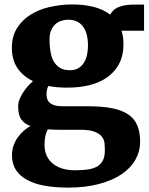

<svg xmlns="http://www.w3.org/2000/svg" viewBox="-20 -582 666 861"><path d="M116.2 -17.1Q97.2 -24.4 86.4 -34.2Q75.7 -43.9 70.1 -55.9Q64.5 -67.9 63 -81.3Q61.5 -94.7 61.5 -109.4Q61.5 -121.1 67.1 -135.5Q72.8 -149.9 82 -164.8Q91.3 -179.7 103.3 -193.6Q115.2 -207.5 127.9 -218.3Q83 -239.7 58.1 -276.9Q33.2 -314 33.2 -367.7Q33.2 -418.9 56.2 -455.6Q79.1 -492.2 116.2 -515.6Q153.3 -539.1 200.2 -550Q247.1 -561 295.4 -562Q351.1 -563 396.5 -552Q441.9 -541 474.1 -516.1Q479 -525.9 487.1 -534.2Q495.1 -542.5 508.1 -548.6Q521 -554.7 539.6 -558.1Q558.1 -561.5 583 -561.5H626V-444.3H524.9Q533.7 -417 533.7 -383.8Q533.7 -334 514.9 -297.4Q496.1 -260.7 462.6 -236.6Q429.2 -212.4 383.1 -200.7Q336.9 -189 282.2 -189Q234.9 -189 196.3 -196.3Q188.5 -177.7 188.5 -160.6Q188.5 -130.9 206.5 -118.2Q224.6 -105.5 258.3 -105.5H372.6Q437.5 -105.5 482.4 -96.7Q527.3 -87.9 555.4 -68.6Q583.5 -49.3 595.9 -19Q608.4 11.2 608.4 54.2Q608.4 96.2 587.6 133.5Q566.9 170.9 526.1 198.7Q485.4 226.6 424.6 242.9Q363.8 259.3 284.2 259.3Q227.1 259.3 180.9 251Q134.8 242.7 102.1 225.1Q69.3 207.5 51.5 180.2Q33.7 152.8 33.7 114.7Q33.7 89.8 41.3 69.3Q48.8 48.8 60.8 32.5Q72.8 16.1 87.4 3.7Q102.1 -8.8 116.2 -17.1ZM293.9 -267.1Q316.9 -267.1 332.3 -276.9Q347.7 -286.6 357.2 -302.2Q366.7 -317.9 370.6 -337.6Q374.5 -357.4 374.5 -377.9Q374.5 -433.6 351.8 -463.6Q329.1 -493.7 285.2 -493.7Q270.5 -493.7 255.6 -489Q240.7 -484.4 228.8 -473.9Q216.8 -463.4 209.5 -446.5Q202.1 -429.7 202.1 -405.3Q202.1 -377.4 206.1 -352.3Q210 -327.1 220.2 -308.1Q230.5 -289.1 248.3 -278.1Q266.1 -267.1 293.9 -267.1ZM179.7 67.4Q179.7 96.2 189.9 117.4Q200.2 138.7 218.5 153.1Q236.8 167.5 262 174.6Q287.1 181.6 316.9 181.6Q349.1 181.6 374 178Q398.9 174.3 415.8 164.6Q432.6 154.8 441.4 137.5Q450.2 120.1 450.2 92.8Q450.2 77.6 448.7 61Q447.3 44.4 437 31Q426.8 17.6 404.3 8.8Q381.8 0 340.3 0H253.9Q236.8 0 222.2 -0.5Q207.5 -1 194.3 -2Q188 9.8 183.8 26.4Q179.7 43 179.7 67.4Z"/></svg>

Font: Merriweather
Style: Heavy
Weight: 900
Version: Version 1.003